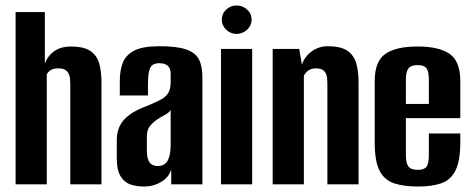

<svg xmlns="http://www.w3.org/2000/svg" viewBox="-20 -674 1727 702"><path d="M37 0V-630H144V-442Q156 -472 180 -488Q204 -504 238 -504Q286 -504 310 -488Q334 -472 342.5 -442.5Q351 -413 351 -373V0H237V-366Q237 -377 236 -387Q235 -397 230.5 -405.5Q226 -414 217.5 -419Q209 -424 193 -424Q179 -424 170 -420Q161 -416 157 -411Q153 -406 151 -402V0Z M507 8Q481 8 458.5 1Q436 -6 421.5 -28.5Q407 -51 407 -95V-161Q407 -208 434.5 -237.5Q462 -267 521 -288Q552 -301 570 -311Q588 -321 596 -335.5Q604 -350 604 -375V-402Q604 -418 599 -426.5Q594 -435 584.5 -439Q575 -443 563 -443Q537 -443 529 -425.5Q521 -408 521 -367V-325H418V-378Q418 -415 428.5 -443.5Q439 -472 470 -488.5Q501 -505 563 -505Q626 -505 660 -493.5Q694 -482 707 -457.5Q720 -433 720 -391V0H606V-55Q598 -26 569.5 -9Q541 8 507 8ZM556 -67Q583 -67 593.5 -87.5Q604 -108 604 -145V-272Q598 -262 584 -254.5Q570 -247 556 -238Q537 -225 527 -211.5Q517 -198 517 -174V-123Q517 -102 522 -89.5Q527 -77 536 -72Q545 -67 556 -67Z M788 0V-495H902V0ZM845 -550Q823 -550 807 -565.5Q791 -581 791 -602Q791 -624 807 -639Q823 -654 845 -654Q867 -654 883.5 -639Q900 -624 900 -602Q900 -581 883.5 -565.5Q867 -550 845 -550Z M977 0V-495H1074L1084 -437Q1093 -467 1119.5 -486Q1146 -505 1178 -505Q1226 -505 1250 -488.5Q1274 -472 1282.5 -442.5Q1291 -413 1291 -373V0H1177V-366Q1177 -378 1176 -388.5Q1175 -399 1170.5 -407Q1166 -415 1158 -419.5Q1150 -424 1134 -424Q1122 -424 1113 -419.5Q1104 -415 1099 -409Q1094 -403 1091 -398V0Z M1509 8Q1457 8 1421.5 -3.5Q1386 -15 1368 -49.5Q1350 -84 1350 -154V-377Q1350 -450 1389 -477Q1428 -504 1507 -504Q1585 -504 1624 -477Q1663 -450 1663 -377V-242H1464V-107Q1464 -77 1473.5 -65Q1483 -53 1508 -53Q1531 -53 1539.5 -64.5Q1548 -76 1548 -107V-186H1663V-155Q1663 -85 1645 -50Q1627 -15 1592.5 -3.5Q1558 8 1509 8ZM1464 -294H1548V-383Q1548 -412 1539.5 -424Q1531 -436 1507 -436Q1483 -436 1473.5 -424Q1464 -412 1464 -383Z"/></svg>

Font: Alumni Sans
Style: Bold
Weight: 700
Designer: Robert E. Leuschke
Foundry: Robert E. Leuschke
Version: Version 1.018